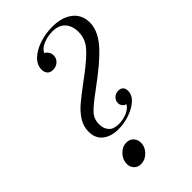

<svg xmlns="http://www.w3.org/2000/svg" viewBox="-240 -862 955 955"><g transform="rotate(-45 237.5 -384.0)"><path d="M207 -716Q216 -714 224 -702.5Q232 -691 232 -676Q232 -655 216.5 -641Q201 -627 179 -627Q159 -627 149 -638.5Q139 -650 139 -669Q139 -701 166 -727Q193 -753 237 -767.5Q281 -782 327 -782Q394 -782 434.5 -751Q475 -720 475 -664Q475 -616 438.5 -566.5Q402 -517 310 -446Q304 -441 257 -406Q195 -361 172 -335.5Q149 -310 149 -274Q149 -244 166 -224.5Q183 -205 220 -205Q250 -205 278 -217Q306 -229 316 -249Q306 -250 297.5 -260.5Q289 -271 290 -284Q290 -300 303 -312.5Q316 -325 335 -325Q350 -325 359.5 -316.5Q369 -308 369 -290Q369 -260 343 -237Q317 -214 278 -201Q239 -188 201 -188Q149 -188 117.5 -213Q86 -238 86 -285Q86 -321 105.5 -352.5Q125 -384 155.5 -410Q186 -436 241 -477L272 -500Q346 -556 374 -591Q402 -626 402 -671Q402 -714 379 -739.5Q356 -765 311 -765Q278 -765 246.5 -752Q215 -739 207 -716ZM181 -114Q204 -114 218 -99Q232 -84 232 -62Q232 -32 209 -9Q186 14 157 14Q135 14 121 -0.5Q107 -15 107 -37Q107 -67 129.5 -90.5Q152 -114 181 -114Z"/></g></svg>

Font: Playfair Display
Style: Italic
Weight: 400
Italic angle: -14°
Designer: Claus Eggers Sørensen
Foundry: Claus Eggers Sørensen
Version: Version 1.200; ttfautohint (v1.6)